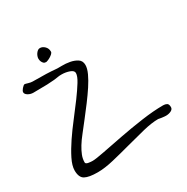

<svg xmlns="http://www.w3.org/2000/svg" viewBox="-146 -738 854 877"><g transform="rotate(-30 281.5 -300.0)"><path d="M562 -79Q562 -68 550 -62Q538 -56 523 -56Q520 -56 514 -56.5Q508 -57 501 -58Q494 -59 489 -60Q484 -61 484 -61Q450 -61 403 -49.5Q356 -38 306.5 -24.5Q257 -11 209 0.5Q161 12 124 12Q78 12 57 0.5Q36 -11 36 -48Q36 -73 53 -107Q70 -141 95 -178Q120 -215 150 -253.5Q180 -292 205 -326Q230 -360 247 -387.5Q264 -415 264 -431Q264 -444 244.5 -451Q225 -458 203 -458Q191 -458 183.5 -456.5Q176 -455 162.5 -453.5Q149 -452 124 -451Q99 -450 51 -450Q36 -450 23.5 -457.5Q11 -465 11 -475Q11 -482 20 -492.5Q29 -503 35 -504Q38 -504 51 -500Q64 -496 73 -496Q116 -496 144 -495Q172 -494 193 -492Q203 -491 224 -491.5Q245 -492 266.5 -488Q288 -484 304 -473.5Q320 -463 320 -441Q320 -423 308.5 -398Q297 -373 278.5 -345Q260 -317 237.5 -287Q215 -257 193 -229Q170 -199 151.5 -176Q133 -153 120.5 -132.5Q108 -112 101 -94Q94 -76 94 -57Q94 -53 98 -50.5Q102 -48 108 -47Q114 -46 120 -45.5Q126 -45 130 -45Q146 -45 192 -54Q238 -63 297.5 -74.5Q357 -86 420.5 -95Q484 -104 535 -104Q546 -104 554 -99.5Q562 -95 562 -79ZM214 -573Q214 -567 208 -561.5Q202 -556 194.5 -551.5Q187 -547 180 -544.5Q173 -542 172 -542Q163 -542 158.5 -546.5Q154 -551 151.5 -556.5Q149 -562 148.5 -567Q148 -572 148 -574Q148 -578 150 -584.5Q152 -591 156 -597Q160 -603 165.5 -607.5Q171 -612 178 -612Q191 -612 202.5 -601Q214 -590 214 -573Z"/></g></svg>

Font: Reenie Beanie
Style: Regular
Weight: 500
Designer: James Grieshaber
Foundry: James Grieshaber
Version: Version 1.000